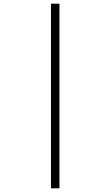

<svg xmlns="http://www.w3.org/2000/svg" viewBox="-20 -780 599 1040"><path d="M256 240V-760H302V240Z"/></svg>

Font: Noto Serif Myanmar Light
Style: Regular
Weight: 300
Designer: Ben Mitchell and the Monotype Design Team
Foundry: Monotype Imaging Inc.
Version: Version 2.106; ttfautohint (v1.8.4.7-5d5b)